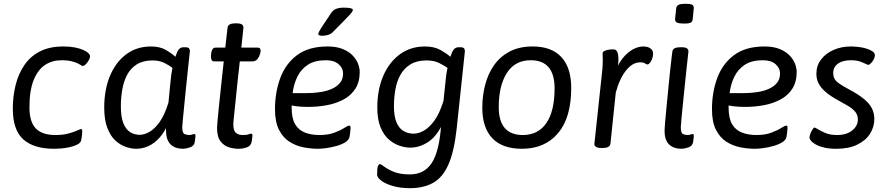

<svg xmlns="http://www.w3.org/2000/svg" viewBox="-20 -772 4649 1004"><path d="M311 -529Q345 -529 371 -524Q397 -519 415 -511Q433 -503 442 -494Q451 -485 451 -477Q451 -470 445 -458.5Q439 -447 429.5 -437Q420 -427 412 -427Q410 -427 404.5 -430.5Q399 -434 390 -439Q378 -445 357 -451Q336 -457 301 -457Q254 -457 216.5 -433Q179 -409 156.5 -354.5Q134 -300 134 -210Q134 -135 167 -100.5Q200 -66 270 -66Q309 -66 336.5 -73.5Q364 -81 380 -88Q389 -92 395 -94.5Q401 -97 404 -97Q407 -97 408.5 -95Q410 -93 410 -85Q410 -84 409.5 -77Q409 -70 408 -60Q407 -50 405 -40Q402 -25 384 -16Q366 -7 342.5 -2Q319 3 297 4.5Q275 6 263 6Q157 6 102 -43Q47 -92 47 -204Q47 -268 61.5 -326.5Q76 -385 107 -431Q138 -477 188.5 -503Q239 -529 311 -529Z M770 -529Q817 -529 849 -510Q881 -491 897 -475Q902 -490 907 -501Q912 -512 920 -518.5Q928 -525 942 -525H948Q963 -525 968 -519.5Q973 -514 973 -504Q973 -504 970 -477Q967 -450 962.5 -407.5Q958 -365 953 -316Q948 -267 943.5 -221.5Q939 -176 936 -145Q933 -114 933 -107Q933 -76 945 -71Q957 -66 969 -66Q978 -66 984.5 -68.5Q991 -71 996 -71Q1002 -71 1002 -64Q1002 -63 1001.5 -53.5Q1001 -44 998 -27Q994 -8 972.5 -1Q951 6 938 6Q895 6 871.5 -17.5Q848 -41 848 -92V-141L863 -135Q843 -84 815 -53Q787 -22 756 -8Q725 6 692 6Q668 6 639 -3.5Q610 -13 584 -36.5Q558 -60 541.5 -102.5Q525 -145 525 -210Q525 -303 555 -375Q585 -447 640 -488Q695 -529 770 -529ZM778 -456Q728 -456 695.5 -435.5Q663 -415 645 -381Q627 -347 619.5 -304Q612 -261 612 -216Q612 -159 625.5 -126.5Q639 -94 661.5 -80.5Q684 -67 711 -67Q733 -67 760 -81.5Q787 -96 814 -133Q841 -170 861 -236Q864 -269 867 -299Q870 -329 872 -348Q874 -367 874 -367Q875 -380 877.5 -392.5Q880 -405 882 -417Q868 -428 841.5 -442Q815 -456 778 -456Z M1215 -650Q1236 -650 1244.5 -644.5Q1253 -639 1253 -628L1242 -523H1327Q1336 -523 1339.5 -518.5Q1343 -514 1343 -504Q1343 -502 1339.5 -489Q1336 -476 1326.5 -463.5Q1317 -451 1298 -451H1234Q1234 -451 1231.5 -428.5Q1229 -406 1225 -370.5Q1221 -335 1217 -294.5Q1213 -254 1209 -216.5Q1205 -179 1202.5 -153.5Q1200 -128 1200 -123Q1200 -88 1214 -77Q1228 -66 1248 -66Q1271 -66 1279.5 -69.5Q1288 -73 1293 -73Q1300 -73 1300 -64Q1300 -63 1299 -51.5Q1298 -40 1295 -27Q1290 -8 1269.5 -1Q1249 6 1227 6Q1204 6 1178 -1.5Q1152 -9 1133.5 -32.5Q1115 -56 1115 -104Q1115 -112 1117.5 -140Q1120 -168 1124 -207Q1128 -246 1132.5 -288.5Q1137 -331 1141 -368Q1145 -405 1147.5 -428Q1150 -451 1150 -451H1100Q1090 -451 1086.5 -458.5Q1083 -466 1083 -478Q1083 -484 1084.5 -494.5Q1086 -505 1091 -514Q1096 -523 1108 -523H1158L1170 -628Q1173 -650 1211 -650Z M1693 -529Q1740 -529 1772.5 -515.5Q1805 -502 1824.5 -481.5Q1844 -461 1852.5 -438Q1861 -415 1861 -396Q1861 -344 1838.5 -308.5Q1816 -273 1777 -252Q1738 -231 1690 -222Q1642 -213 1591 -213Q1555 -213 1529.5 -216.5Q1504 -220 1488 -224L1505 -259V-210Q1505 -154 1523 -123Q1541 -92 1574 -79Q1607 -66 1651 -66Q1696 -66 1728 -78Q1760 -90 1779.5 -102.5Q1799 -115 1806 -115Q1809 -115 1811 -113.5Q1813 -112 1813 -103Q1813 -102 1812.5 -95Q1812 -88 1811 -78Q1810 -68 1808 -58Q1805 -40 1785.5 -28Q1766 -16 1739 -8.5Q1712 -1 1686 2.5Q1660 6 1644 6Q1607 6 1567.5 -1.5Q1528 -9 1494 -30.5Q1460 -52 1439 -93Q1418 -134 1418 -201Q1418 -290 1446 -365Q1474 -440 1534.5 -484.5Q1595 -529 1693 -529ZM1684 -457Q1626 -457 1590 -433.5Q1554 -410 1535 -371Q1516 -332 1510 -285H1581Q1590 -285 1612 -286Q1634 -287 1661.5 -291.5Q1689 -296 1714.5 -307Q1740 -318 1757 -337.5Q1774 -357 1774 -388Q1774 -416 1750.5 -436.5Q1727 -457 1684 -457ZM1778 -732Q1825 -732 1825 -720Q1825 -716 1821.5 -710.5Q1818 -705 1807.5 -693.5Q1797 -682 1776 -660.5Q1755 -639 1719 -603Q1710 -594 1695.5 -589.5Q1681 -585 1666 -585Q1655 -585 1649.5 -587.5Q1644 -590 1644 -594Q1644 -598 1649.5 -608.5Q1655 -619 1670 -641.5Q1685 -664 1713 -706Q1723 -720 1738.5 -726Q1754 -732 1778 -732Z M2203 -529Q2251 -529 2284.5 -510Q2318 -491 2335 -475Q2340 -490 2345 -501Q2350 -512 2358 -518.5Q2366 -525 2380 -525H2386Q2401 -525 2406 -519.5Q2411 -514 2411 -504L2368 -99Q2355 20 2325 88Q2295 156 2245 184Q2195 212 2124 212Q2073 212 2034 200.5Q1995 189 1973.5 172.5Q1952 156 1952 141Q1952 104 1957 95Q1962 86 1966 86Q1972 86 1989.5 99.5Q2007 113 2039.5 126.5Q2072 140 2124 140Q2198 140 2237.5 80.5Q2277 21 2287 -120L2289 -152L2301 -140Q2269 -64 2222.5 -32Q2176 0 2125 0Q2100 0 2070.5 -9.5Q2041 -19 2014 -42Q1987 -65 1970 -106Q1953 -147 1953 -210Q1953 -303 1984 -375Q2015 -447 2071 -488Q2127 -529 2203 -529ZM2211 -456Q2160 -456 2126.5 -435.5Q2093 -415 2074 -381Q2055 -347 2047.5 -304Q2040 -261 2040 -216Q2040 -162 2054 -130.5Q2068 -99 2091.5 -86Q2115 -73 2144 -73Q2167 -73 2195 -88Q2223 -103 2250.5 -140Q2278 -177 2299 -244L2312 -367Q2313 -380 2315.5 -392.5Q2318 -405 2320 -417Q2305 -428 2277.5 -442Q2250 -456 2211 -456Z M2766 -529Q2864 -529 2915.5 -473.5Q2967 -418 2967 -312Q2967 -157 2898 -75.5Q2829 6 2709 6Q2607 6 2554.5 -49Q2502 -104 2502 -209Q2502 -271 2517 -328.5Q2532 -386 2563.5 -431Q2595 -476 2645 -502.5Q2695 -529 2766 -529ZM2755 -457Q2673 -457 2630.5 -390.5Q2588 -324 2588 -212Q2588 -66 2714 -66Q2794 -66 2837 -128.5Q2880 -191 2880 -310Q2880 -457 2755 -457Z M3345 -529Q3355 -529 3366.5 -526Q3378 -523 3386.5 -514.5Q3395 -506 3395 -491Q3395 -478 3390.5 -465.5Q3386 -453 3379 -444Q3372 -435 3366 -435Q3360 -435 3353 -440.5Q3346 -446 3327 -446Q3288 -446 3254 -404Q3220 -362 3200 -288Q3195 -240 3190 -192.5Q3185 -145 3181 -106Q3177 -67 3174.5 -43.5Q3172 -20 3172 -20Q3169 2 3130 2H3126Q3106 2 3097 -4Q3088 -10 3088 -19L3126 -373Q3128 -385 3130 -412Q3132 -439 3132 -457Q3132 -470 3131.5 -477Q3131 -484 3131 -491Q3131 -502 3143.5 -507Q3156 -512 3170 -513Q3184 -514 3187 -514Q3203 -514 3208.5 -499Q3214 -484 3214 -464Q3214 -443 3210.5 -421.5Q3207 -400 3205 -387L3199 -400Q3214 -440 3237 -468.5Q3260 -497 3288 -513Q3316 -529 3345 -529Z M3542 -525Q3563 -525 3571.5 -519.5Q3580 -514 3580 -503Q3580 -503 3577 -476.5Q3574 -450 3569.5 -407.5Q3565 -365 3560 -316.5Q3555 -268 3550.5 -223Q3546 -178 3543 -146Q3540 -114 3540 -107Q3540 -76 3551.5 -71Q3563 -66 3575 -66Q3584 -66 3591 -68.5Q3598 -71 3602 -71Q3608 -71 3608 -64Q3608 -63 3607.5 -53.5Q3607 -44 3604 -27Q3600 -8 3579 -1Q3558 6 3544 6Q3502 6 3478.5 -17Q3455 -40 3455 -89Q3455 -99 3458 -133Q3461 -167 3465.5 -214Q3470 -261 3475 -311.5Q3480 -362 3484.5 -405.5Q3489 -449 3492.5 -476Q3496 -503 3496 -503Q3499 -525 3538 -525ZM3570 -752Q3591 -752 3599.5 -747Q3608 -742 3608 -730L3602 -671Q3602 -661 3593.5 -655Q3585 -649 3564 -649H3552Q3532 -649 3521 -653.5Q3510 -658 3510 -671L3516 -730Q3519 -752 3558 -752Z M3978 -529Q4025 -529 4057.5 -515.5Q4090 -502 4109.5 -481.5Q4129 -461 4137.5 -438Q4146 -415 4146 -396Q4146 -344 4123.5 -308.5Q4101 -273 4062 -252Q4023 -231 3975 -222Q3927 -213 3876 -213Q3840 -213 3814.5 -216.5Q3789 -220 3773 -224L3790 -259V-210Q3790 -154 3808 -123Q3826 -92 3859 -79Q3892 -66 3936 -66Q3981 -66 4013 -78Q4045 -90 4064.5 -102.5Q4084 -115 4091 -115Q4094 -115 4096 -113.5Q4098 -112 4098 -103Q4098 -102 4097.5 -95Q4097 -88 4096 -78Q4095 -68 4093 -58Q4090 -40 4070.5 -28Q4051 -16 4024 -8.5Q3997 -1 3971 2.5Q3945 6 3929 6Q3892 6 3852.5 -1.5Q3813 -9 3779 -30.5Q3745 -52 3724 -93Q3703 -134 3703 -201Q3703 -290 3731 -365Q3759 -440 3819.5 -484.5Q3880 -529 3978 -529ZM3969 -457Q3911 -457 3875 -433.5Q3839 -410 3820 -371Q3801 -332 3795 -285H3866Q3875 -285 3897 -286Q3919 -287 3946.5 -291.5Q3974 -296 3999.5 -307Q4025 -318 4042 -337.5Q4059 -357 4059 -388Q4059 -416 4035.5 -436.5Q4012 -457 3969 -457Z M4429 -529Q4447 -529 4469 -526.5Q4491 -524 4510.5 -518Q4530 -512 4542.5 -503.5Q4555 -495 4555 -483Q4555 -474 4549 -462Q4543 -450 4534.5 -441.5Q4526 -433 4521 -433Q4515 -433 4507 -438Q4495 -444 4476.5 -450.5Q4458 -457 4430 -457Q4386 -457 4361.5 -439Q4337 -421 4337 -390Q4337 -359 4360.5 -341Q4384 -323 4428 -300Q4472 -276 4499.5 -253Q4527 -230 4539.5 -205Q4552 -180 4552 -150Q4552 -108 4529.5 -72.5Q4507 -37 4462.5 -15.5Q4418 6 4353 6Q4317 6 4291 0Q4265 -6 4247.5 -15.5Q4230 -25 4221.5 -35Q4213 -45 4213 -53Q4213 -62 4218 -74Q4223 -86 4229 -95.5Q4235 -105 4239 -105Q4241 -105 4245 -103Q4249 -101 4254 -98Q4268 -89 4294 -77.5Q4320 -66 4357 -66Q4407 -66 4436.5 -90Q4466 -114 4466 -147Q4466 -172 4450.5 -189.5Q4435 -207 4410.5 -220.5Q4386 -234 4360 -249Q4322 -270 4297.5 -291Q4273 -312 4261 -335Q4249 -358 4249 -386Q4249 -429 4273.5 -461Q4298 -493 4339 -511Q4380 -529 4429 -529Z"/></svg>

Font: Asap VF Beta
Style: Italic
Weight: 400
Italic angle: -6°
Designer: Pablo Cosgaya
Foundry: Pablo Cosgaya
Version: Version 1.007